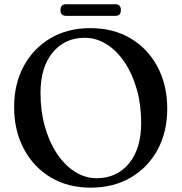

<svg xmlns="http://www.w3.org/2000/svg" viewBox="-20 -846 836 884"><path d="M396 -716.5Q502 -716.5 581.8 -669Q661.5 -621.5 705.8 -537.5Q750 -453.5 750 -345Q750 -239.5 706 -157.5Q662 -75.5 582.5 -28.8Q503 18 397 18Q292.5 18 213.2 -29.5Q134 -77 89.5 -161Q45 -245 45 -353.5Q45 -459 89 -541Q133 -623 212 -669.8Q291 -716.5 396 -716.5ZM630 -281Q630 -363 610 -434Q590 -505 554.2 -558.5Q518.5 -612 471.2 -642Q424 -672 369.5 -672Q278.5 -672 222.5 -604.2Q166.5 -536.5 166.5 -417.5Q166.5 -335 186.5 -263.8Q206.5 -192.5 242 -139Q277.5 -85.5 324.5 -55.5Q371.5 -25.5 425.5 -25.5Q517.5 -25.5 573.8 -93.5Q630 -161.5 630 -281ZM258.5 -799.5Q258.5 -826.5 284.5 -826.5H511Q536.5 -826.5 536.5 -799.5Q536.5 -773 511 -773H284.5Q258.5 -773 258.5 -799.5Z"/></svg>

Font: Fraunces 9pt S000
Style: Regular
Weight: 400
Version: Version 1.000; ttfautohint (v1.8.3)